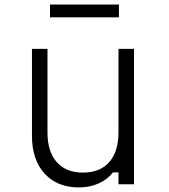

<svg xmlns="http://www.w3.org/2000/svg" viewBox="-20 -807 740 841"><path d="M567 -593V0H499V-52H475Q451 -21 412 -3.5Q373 14 326 14Q231 14 175.5 -46.5Q120 -107 120 -212V-593H188V-227Q188 -143 228.5 -97Q269 -51 343 -51Q418 -51 458.5 -97Q499 -143 499 -227V-593ZM199 -731V-787H501V-731Z"/></svg>

Font: Martian Mono ExtraLight
Style: Regular
Weight: 200
Monospace: yes
Designer: Roman Shamin
Foundry: Evil Martians
Version: Version 1.000; ttfautohint (v1.8.4.7-5d5b)